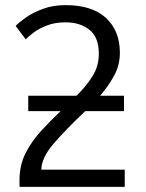

<svg xmlns="http://www.w3.org/2000/svg" viewBox="-20 -728 570 748"><path d="M57 0Q56 -3 56 -10Q56 -17 56 -27Q56 -85 80 -132Q104 -179 141 -219Q178 -259 216 -295H90V-355H278Q315 -391 340 -430.5Q365 -470 365 -518Q365 -583 328.5 -612Q292 -641 235 -641Q194 -641 162 -628.5Q130 -616 109.5 -600Q89 -584 80 -575L41 -627Q52 -639 79 -658.5Q106 -678 146 -693Q186 -708 235 -708Q339 -708 393 -658Q447 -608 447 -522Q447 -474 424.5 -433Q402 -392 370 -355H463V-295H312Q236 -223 189 -168.5Q142 -114 141 -67H466V0Z"/></svg>

Font: Ubuntu Sans
Style: Regular
Weight: 400
Designer: Dalton Maag Ltd
Foundry: Dalton Maag Ltd
Version: Version 1.006; ttfautohint (v1.8.4.7-5d5b)